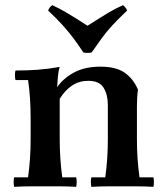

<svg xmlns="http://www.w3.org/2000/svg" viewBox="-20 -724 643 746"><path d="M35 2Q31 -17 35 -35H89Q94 -71 96.5 -107.5Q99 -144 99 -185V-265Q99 -346 89 -413H40Q36 -432 40 -450Q86 -450 126.5 -453Q167 -456 212 -464Q207 -449 205 -426.5Q203 -404 202 -385L212 -340V-185Q212 -144 214.5 -107.5Q217 -71 222 -35H276Q280 -17 276 2Q244 0 214 0Q184 0 156 0Q128 0 98 0Q68 0 35 2ZM335 2Q331 -17 335 -35H389Q394 -71 396.5 -107.5Q399 -144 399 -185V-317Q399 -356 382.5 -383Q366 -410 323 -410Q288 -410 260.5 -392Q233 -374 212 -340L202 -385Q226 -420 268 -442.5Q310 -465 370 -465Q431 -465 464.5 -441.5Q498 -418 516 -376Q514 -361 513 -343.5Q512 -326 512 -311V-185Q512 -144 514.5 -107.5Q517 -71 522 -35H576Q580 -17 576 2Q544 0 514 0Q484 0 456 0Q428 0 398 0Q368 0 335 2ZM458 -704Q469 -695 474 -683Q439 -650 416.5 -625.5Q394 -601 376 -576.5Q358 -552 336 -520Q320 -517 304 -520Q283 -552 264.5 -576.5Q246 -601 224 -625.5Q202 -650 167 -683Q171 -695 183 -704Q213 -690 235 -677Q257 -664 277 -651.5Q297 -639 320 -624Q344 -639 363.5 -651.5Q383 -664 405 -677Q427 -690 458 -704Z"/></svg>

Font: Poltawski Nowy SemiBold
Style: Regular
Weight: 600
Version: Version 1.001;gftools[0.9.25]